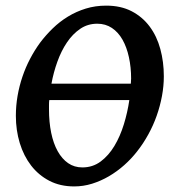

<svg xmlns="http://www.w3.org/2000/svg" viewBox="-20 -650 612 685"><path d="M564.5 -377.9Q564.5 -343.3 557.9 -307.6Q551.3 -272 539.1 -237.3Q526.9 -202.6 509 -170.2Q491.2 -137.7 469.2 -109.9Q448.7 -83.5 423.1 -60.8Q397.5 -38.1 368.7 -21.2Q339.8 -4.4 308.6 5.4Q277.3 15.1 244.6 15.1Q194.8 15.1 156.2 -4.9Q117.7 -24.9 91.1 -59.3Q64.5 -93.8 50.5 -139.6Q36.6 -185.5 36.6 -236.8Q36.6 -272.9 42.7 -308.1Q48.8 -343.3 60.1 -376.5Q71.3 -409.7 87.2 -439.9Q103 -470.2 122.6 -497.1Q143.1 -524.4 168 -548.6Q192.9 -572.8 222.4 -590.8Q252 -608.9 286.1 -619.4Q320.3 -629.9 358.9 -629.9Q411.1 -629.9 449.7 -609.9Q488.3 -589.8 513.9 -555.4Q539.6 -521 552 -475.1Q564.5 -429.2 564.5 -377.9ZM155.8 -293Q154.8 -285.6 154.8 -275.9V-259.8Q154.8 -214.4 162.6 -176.3Q170.4 -138.2 185.8 -110.6Q201.2 -83 223.1 -67.9Q245.1 -52.7 273.9 -52.7Q311 -52.7 339.4 -74Q367.7 -95.2 388.2 -129.4Q408.7 -163.6 421.9 -206.5Q435.1 -249.5 441.4 -293ZM446.8 -351.6Q446.8 -352.1 447 -354.7Q447.3 -357.4 447.3 -360.4Q447.3 -363.3 447.5 -365.7Q447.8 -368.2 447.8 -369.1Q447.8 -410.2 439.9 -446Q432.1 -481.9 417 -508.5Q401.9 -535.2 379.2 -550.3Q356.4 -565.4 327.1 -565.4Q293 -565.4 266.1 -547.1Q239.3 -528.8 219 -498.8Q198.7 -468.8 184.8 -430.2Q170.9 -391.6 163.6 -351.6Z"/></svg>

Font: Gentium Basic
Style: Bold Italic
Weight: 700
Italic angle: -8°
Designer: J. Victor Gaultney and Annie Olsen
Foundry: SIL International
Version: Version 1.102; 2013; Maintenance release